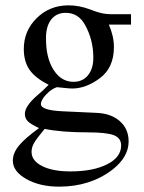

<svg xmlns="http://www.w3.org/2000/svg" viewBox="-20 -480 540 718"><path d="M470 -388H387Q406 -345 406 -304Q406 -227 354 -188Q302 -149 250 -149Q239 -149 212 -152L193 -154Q173 -148 153 -127Q133 -106 133 -91Q133 -68 211 -64L340 -58Q395 -56 428 -27Q461 2 461 49Q461 107 401 154Q318 218 201 218Q129 218 78.5 189.5Q28 161 28 121Q28 93 50 65.5Q72 38 126 -1Q94 -16 83.5 -27Q73 -38 73 -54Q73 -83 119 -123Q142 -142 162 -163Q112 -188 90.5 -219Q69 -250 69 -297Q69 -365 117.5 -412.5Q166 -460 236 -460Q276 -460 316 -445L338 -437Q367 -427 393 -427H470ZM152 -338V-335Q152 -263 180.5 -218.5Q209 -174 255 -174Q289 -174 309 -198.5Q329 -223 329 -264Q329 -330 299 -385Q274 -432 226 -432Q191 -432 171.5 -407Q152 -382 152 -338ZM433 64Q433 36 405.5 25.5Q378 15 309 15Q210 15 147 2Q117 38 107.5 54.5Q98 71 98 88Q98 121 137.5 141Q177 161 243 161Q328 161 380.5 134.5Q433 108 433 64Z"/></svg>

Font: STIX MathJax Main
Style: Regular
Weight: 400
Designer: MicroPress Inc., with final additions and corrections provided by Coen Hoffman, Elsevier (retired)
Version: Version 1.1.1